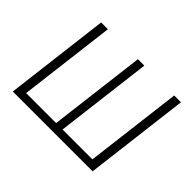

<svg xmlns="http://www.w3.org/2000/svg" viewBox="-138 -934 1182 1182"><g transform="rotate(45 453.5 -342.5)"><path d="M214 -685 136 -51H397L475 -685H531L453 -51H713L791 -685H850L766 0H71L155 -685Z"/></g></svg>

Font: Glekhifnjqigglhiwekvrgaqftz
Style: Regular
Weight: 300
Italic angle: -8°
Designer: Carrois Corporate & Edenspiekermann
Foundry: Carrois Corporate GbR & Edenspiekermann AG
Version: Version 2.001